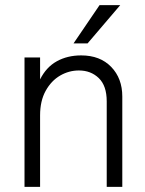

<svg xmlns="http://www.w3.org/2000/svg" viewBox="-20 -732 569 752"><path d="M76 0V-507H137V0ZM398 0V-335Q398 -396 367 -426Q336 -456 289 -456Q250 -456 215.5 -436Q181 -416 159 -376.5Q137 -337 137 -280H110Q110 -284 110 -287Q110 -290 110 -293Q110 -296 110 -299Q113 -373 137 -421Q161 -469 202.5 -492Q244 -515 298 -515Q372 -515 415.5 -470Q459 -425 459 -354V0ZM268 -562 370 -712H451L323 -562Z"/></svg>

Font: Hind Variable Light
Style: Regular
Weight: 300
Designer: Manushi Parikh, Satya Rajpurohit
Foundry: Indian Type Foundry
Version: Version 3.000